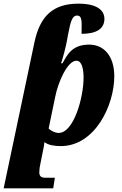

<svg xmlns="http://www.w3.org/2000/svg" viewBox="-70 -790 667 1050"><path d="M118 -557 -50 240H221L230 182H178C152 182 145 170 145 153C145 136 147 122 151 105L165 35C169 19 172 -2 173 -13C194 4 228 9 262 9C450 9 555 -215 555 -373C555 -485 497 -546 418 -546C324 -546 298 -491 272 -444H264C274 -472 290 -535 295 -562L302 -600C316 -675 326 -705 351 -705C380 -705 377 -674 376 -605C458 -605 501 -633 501 -687C501 -730 466 -770 359 -770C219 -770 148 -701 118 -557ZM251 -63C229 -63 206 -77 196 -87L232 -261C247 -338 298 -458 348 -458C378 -458 387 -412 387 -365C387 -256 333 -63 251 -63Z"/></svg>

Font: Noto Serif Condensed Black
Style: Italic
Weight: 900
Width: 3
Italic angle: -12°
Designer: Monotype Design Team
Foundry: Monotype Imaging Inc.
Version: Version 2.013